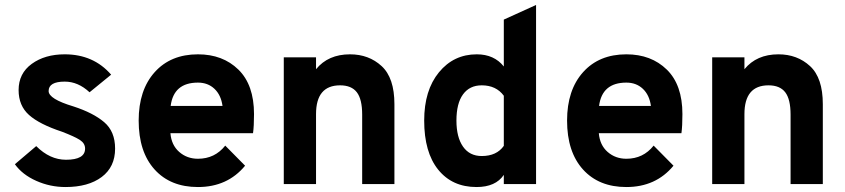

<svg xmlns="http://www.w3.org/2000/svg" viewBox="-20 -742 3407 774"><path d="M244 12Q182 12 126 -13Q70 -38 40 -80L126 -153Q181 -98 246 -98Q323 -98 323 -143Q323 -164 302.5 -177.5Q282 -191 230 -211Q139 -241 97 -278.5Q55 -316 55 -379Q55 -446 108 -484.5Q161 -523 241 -523Q357 -523 428 -441L341 -370Q295 -413 241 -413Q176 -413 176 -375Q176 -343 276 -313Q356 -287 400 -249.5Q444 -212 444 -143Q444 -69 390 -28.5Q336 12 244 12Z M778 12Q667 12 603 -59Q539 -130 539 -256Q539 -379 603.5 -451Q668 -523 778 -523Q878 -523 941 -461.5Q1004 -400 1004 -282Q1004 -233 1000 -205H667Q671 -157 702.5 -129.5Q734 -102 778 -102Q846 -102 888 -155L968 -74Q897 12 778 12ZM668 -315H877Q871 -359 844.5 -384Q818 -409 778 -409Q680 -409 668 -315Z M1440 -280Q1440 -342 1418.5 -370Q1397 -398 1351 -398Q1254 -398 1254 -282V0H1124V-511H1254V-463Q1303 -523 1391 -523Q1467 -523 1518.5 -475.5Q1570 -428 1570 -322V0H1440Z M1901 12Q1803 12 1746.5 -58Q1690 -128 1690 -256Q1690 -378 1749.5 -450.5Q1809 -523 1902 -523Q1972 -523 2011 -474V-663L2141 -722V0H2011V-37Q1978 12 1901 12ZM1820 -256Q1820 -189 1846.5 -151Q1873 -113 1922 -113Q1982 -113 2011 -154V-356Q1980 -398 1922 -398Q1873 -398 1846.5 -361.5Q1820 -325 1820 -256Z M2505 12Q2394 12 2330 -59Q2266 -130 2266 -256Q2266 -379 2330.5 -451Q2395 -523 2505 -523Q2605 -523 2668 -461.5Q2731 -400 2731 -282Q2731 -233 2727 -205H2394Q2398 -157 2429.5 -129.5Q2461 -102 2505 -102Q2573 -102 2615 -155L2695 -74Q2624 12 2505 12ZM2395 -315H2604Q2598 -359 2571.5 -384Q2545 -409 2505 -409Q2407 -409 2395 -315Z M3167 -280Q3167 -342 3145.5 -370Q3124 -398 3078 -398Q2981 -398 2981 -282V0H2851V-511H2981V-463Q3030 -523 3118 -523Q3194 -523 3245.5 -475.5Q3297 -428 3297 -322V0H3167Z"/></svg>

Font: ReCut ExtraBold
Style: Regular
Weight: 800
Designer: Giant Group (for alternate capitals set)
Version: Version 2.002;FEAKit 1.0